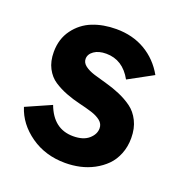

<svg xmlns="http://www.w3.org/2000/svg" viewBox="-99 -584 642 680"><g transform="rotate(20 222.0 -244.0)"><path d="M217.8 9.8Q143.1 9.8 87.4 -29.3Q31.7 -68.4 13.2 -127L107.9 -168.9Q137.7 -88.9 211.9 -88.9Q250 -88.9 270.5 -106.7Q291 -124.5 291 -147Q291 -163.6 277.6 -174.6Q264.2 -185.5 242.4 -192.4Q220.7 -199.2 194.6 -205.3Q168.5 -211.4 142.3 -221.4Q116.2 -231.4 94.5 -245.6Q72.8 -259.8 59.3 -285.4Q45.9 -311 45.9 -346.2Q45.9 -395.5 72 -430.9Q98.1 -466.3 138.2 -482.2Q178.2 -498 227.1 -498Q289.1 -498 336.4 -470.2Q383.8 -442.4 412.1 -392.1L319.8 -341.8Q285.6 -403.8 223.1 -403.8Q194.8 -403.8 177.5 -391.6Q160.2 -379.4 160.2 -361.8Q160.2 -347.2 173.8 -336.7Q187.5 -326.2 209.5 -319.3Q231.4 -312.5 257.8 -305.4Q284.2 -298.3 310.5 -287.1Q336.9 -275.9 358.9 -260Q380.9 -244.1 394.5 -216.8Q408.2 -189.5 408.2 -152.8Q408.2 -120.1 397.2 -92.8Q386.2 -65.4 367.7 -46.9Q349.1 -28.3 324.5 -15.1Q299.8 -2 272.9 3.9Q246.1 9.8 217.8 9.8Z"/></g></svg>

Font: HK Grotesk Legacy
Style: Bold
Weight: 700
Designer: Alfredo Marco Pradil
Foundry: Hanken Design Co.
Version: Version 2.022;PS 002.022;hotconv 1.0.88;makeotf.lib2.5.64775